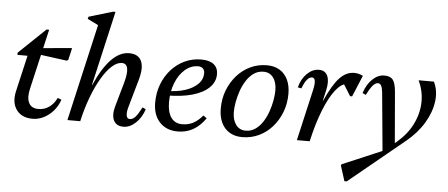

<svg xmlns="http://www.w3.org/2000/svg" viewBox="-60 -913 3060 1312"><g transform="rotate(5 1469.5 -257.0)"><path d="M181 12Q106 12 70 -37.5Q34 -87 52 -166L122 -469L152 -414H40V-429L223 -604H241L146 -192Q131 -128 149 -93Q167 -58 215 -58Q255 -58 287.5 -80.5Q320 -103 340 -145L366 -135Q352 -92 323.5 -59Q295 -26 258 -7Q221 12 181 12ZM379 -404 155 -434 164 -471 396 -492H408L389 -410Z M419 0 577 -690 601 -650 497 -701 501 -716 665 -765H682L507 0ZM804 12Q755 12 737 -24.5Q719 -61 736 -122L783 -288Q820 -421 756 -421Q723 -421 687.5 -389Q652 -357 618 -299Q584 -241 555.5 -165Q527 -89 507 0H461L530 -253H567Q672 -492 800 -492Q863 -492 884 -446.5Q905 -401 881 -317L827 -127Q816 -89 820 -66.5Q824 -44 843 -44Q863 -44 881 -64Q899 -84 923 -131L946 -120Q927 -62 887.5 -25Q848 12 804 12Z M1177 12Q1098 12 1052 -37.5Q1006 -87 1006 -171Q1006 -239 1028 -297Q1050 -355 1089.5 -399Q1129 -443 1181.5 -467.5Q1234 -492 1295 -492Q1351 -492 1380.5 -468.5Q1410 -445 1410 -401Q1410 -348 1369.5 -308.5Q1329 -269 1254.5 -248Q1180 -227 1078 -227V-258Q1147 -258 1202 -275.5Q1257 -293 1289.5 -325Q1322 -357 1322 -401Q1322 -421 1310 -432.5Q1298 -444 1278 -444Q1228 -444 1187.5 -409Q1147 -374 1123.5 -315Q1100 -256 1100 -182Q1100 -114 1126.5 -77Q1153 -40 1202 -40Q1244 -40 1277.5 -57.5Q1311 -75 1342 -112L1366 -95Q1292 12 1177 12Z M1618 12Q1568 12 1531.5 -10Q1495 -32 1475.5 -73Q1456 -114 1456 -170Q1456 -238 1478.5 -296Q1501 -354 1540.5 -398.5Q1580 -443 1632.5 -467.5Q1685 -492 1746 -492Q1796 -492 1832.5 -470Q1869 -448 1888.5 -407Q1908 -366 1908 -310Q1908 -243 1885.5 -184.5Q1863 -126 1823.5 -81.5Q1784 -37 1731.5 -12.5Q1679 12 1618 12ZM1638 -34Q1676 -34 1705 -54.5Q1734 -75 1755.5 -108.5Q1777 -142 1790.5 -181.5Q1804 -221 1810.5 -259Q1817 -297 1817 -325Q1817 -381 1792.5 -413.5Q1768 -446 1726 -446Q1688 -446 1659 -425.5Q1630 -405 1608.5 -371.5Q1587 -338 1573.5 -298.5Q1560 -259 1553.5 -221.5Q1547 -184 1547 -155Q1547 -100 1571.5 -67Q1596 -34 1638 -34Z M2035 0 2111 -284H2148Q2199 -397 2244 -444.5Q2289 -492 2344 -492Q2374 -492 2404 -477L2343 -331H2329L2258 -445H2300V-411Q2263 -411 2222 -358.5Q2181 -306 2144.5 -213.5Q2108 -121 2081 0ZM1993 0 2074 -353Q2083 -393 2079.5 -414.5Q2076 -436 2059 -436Q2023 -436 1993 -355L1968 -360Q1983 -419 2020.5 -455.5Q2058 -492 2102 -492Q2145 -492 2161 -456Q2177 -420 2163 -358L2081 0Z M2341 251 2308 147 2311 138 2593 18 2602 13 2676 -50Q2744 -108 2780 -180Q2816 -252 2818.5 -329Q2821 -406 2786 -480H2891Q2921 -419 2911 -344.5Q2901 -270 2856.5 -196Q2812 -122 2736 -60L2357 251ZM2584 39 2545 -376Q2542 -406 2534 -421Q2526 -436 2512 -436Q2494 -436 2476.5 -416Q2459 -396 2435 -349L2412 -360Q2432 -421 2469.5 -456.5Q2507 -492 2551 -492Q2592 -492 2609.5 -469Q2627 -446 2632 -387L2663 -21Z"/></g></svg>

Font: Platypi Light Light
Style: Italic
Weight: 300
Italic angle: -13°
Version: Version 1.200